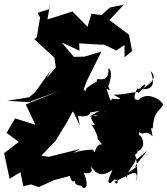

<svg xmlns="http://www.w3.org/2000/svg" viewBox="-25 -905 818 939"><path d="M315 -369 360 -337C443 -329 406 -375 418 -355C469 -361 487 -381 412 -334C444 -336 454 -370 525 -273C518 -373 457 -344 495 -363C409 -306 427 -367 422 -330C415 -317 461 -280 420 -297C451 -264 466 -180 459 -240C430 -240 491 -178 498 -186C459 -219 489 -182 483 -198C434 -211 443 -132 431 -173C348 -174 298 -135 366 -176L213 -138L177 -144L246 -215L301 -305L332 -362L366 -290L354 -347ZM214 -860 159 -842 171 -819 155 -723 143 -713 241 -623 248 -575 204 -524 224 -562 145 -452 117 -429 10 -412 127 -405 126 -409 264 -460 101 -394 148 -295 49 -326 7 -255 67 -211 -5 -156 22 -31 75 -63 89 6 127 -3 165 10 239 -24C264 -31 292 -37 316 -45C332 10 338 -42 345 -5C371 10 387 0 372 -1C374 22 422 30 385 -59C451 -50 410 -97 421 -87C429 -88 451 -21 525 -74C517 -51 490 -6 517 -10C555 -59 560 16 535 -16C604 -45 655 -93 642 -23C649 -24 648 -114 638 -130C660 -134 605 -93 694 -168C659 -118 614 -74 649 -95C562 -19 566 -86 605 -22C567 -58 664 -112 634 -148C675 -170 616 -190 583 -181C600 -184 612 -166 654 -168C697 -190 663 -259 651 -241C635 -205 679 -266 636 -277C683 -222 679 -282 721 -238C714 -293 707 -276 722 -277C729 -357 739 -344 773 -392C763 -422 690 -458 654 -417C611 -410 646 -466 646 -472C732 -456 732 -500 712 -557C750 -521 708 -493 648 -455C686 -513 708 -495 649 -448C668 -468 568 -436 528 -443C567 -421 581 -417 522 -422C514 -390 505 -461 489 -481C534 -427 497 -525 489 -458C505 -465 534 -558 505 -572C511 -482 434 -538 450 -507C374 -466 379 -457 438 -422L384 -467L400 -510L471 -653L388 -628L336 -627L277 -697L364 -657L362 -693L477 -686L481 -688L544 -658L584 -685V-625L621 -655L606 -735L510 -807L581 -882L512 -868L471 -831L422 -838L403 -774L329 -849C289 -836 249 -822 207 -810L220 -885Z"/></svg>

Font: Hussar Lance
Style: ExBdObl
Weight: 700
Foundry: Cannot Into Space Fonts, PlusOne Fonts
Version: Version 2.270